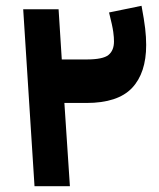

<svg xmlns="http://www.w3.org/2000/svg" viewBox="-20 -642 548 662"><path d="M193 -437H278Q335 -437 354 -452.5Q373 -468 373 -499Q373 -506 372.5 -513.5Q372 -521 370.5 -532Q369 -543 365.5 -559Q362 -575 356 -599L468 -622Q477 -574 480.5 -544Q484 -514 484 -487Q484 -390 435 -338.5Q386 -287 278 -287H202L221 0H99L60 -610H182Z"/></svg>

Font: IBM Plex Sans Arabic
Style: Bold
Weight: 700
Designer: Mike Abbink, Paul van der Laan, Pieter van Rosmalen, Wael Morcos, Khajak Apelian
Foundry: Bold Monday
Version: Version 1.2